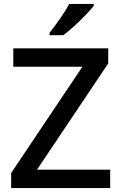

<svg xmlns="http://www.w3.org/2000/svg" viewBox="-20 -961 619 981"><path d="M543 0H37V-77L401 -620H48V-714H533V-637L169 -94H543ZM459 -931Q444 -912 416.5 -883.5Q389 -855 358.5 -827Q328 -799 303 -781H233V-793Q248 -812 267 -838Q286 -864 304 -891.5Q322 -919 334 -941H459Z"/></svg>

Font: Noto Sans Lao Medium
Style: Regular
Weight: 500
Designer: Monotype Design Team
Foundry: Monotype Imaging Inc.
Version: Version 2.003; ttfautohint (v1.8.4.7-5d5b)